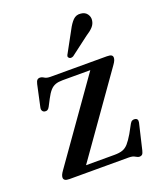

<svg xmlns="http://www.w3.org/2000/svg" viewBox="-132 -776 734 875"><g transform="rotate(-20 235.0 -338.5)"><path d="M424 -420 138 -15.5 119.5 -33.5H289Q312.5 -33.5 327.8 -38.8Q343 -44 355.8 -58.2Q368.5 -72.5 384.5 -99.5L407.5 -141.5Q412.5 -150.5 418.5 -153.2Q424.5 -156 431 -155Q439.5 -154 442.8 -148.5Q446 -143 444 -133.5L414.5 -8.5Q411.5 4 406.8 8.8Q402 13.5 394.5 13.5Q385.5 13.5 375.2 6.8Q365 0 345 0H58.5Q43 0 36.8 -4.5Q30.5 -9 30.5 -16.5Q30.5 -23 33.5 -30Q36.5 -37 44 -47.5L328.5 -450L345 -434H182.5Q162 -434 148 -429Q134 -424 122.8 -411.5Q111.5 -399 99.5 -376L81.5 -341.5Q77 -333 71.5 -329.8Q66 -326.5 58 -328Q50.5 -329.5 46.8 -335.8Q43 -342 45 -351.5L68 -457.5Q71 -470.5 76 -475.5Q81 -480.5 89 -480.5Q98.5 -480.5 108.2 -474Q118 -467.5 137 -467.5H409.5Q425 -467.5 431.2 -463.5Q437.5 -459.5 437.5 -451Q437.5 -445 434.5 -437.8Q431.5 -430.5 424 -420ZM298 -636Q312 -663.5 327.2 -678.8Q342.5 -694 365 -691Q385 -689 394.8 -675Q404.5 -661 402.5 -645.5Q400.5 -627.5 388 -614Q375.5 -600.5 354 -587L265.5 -520Q260 -517 254.2 -516.8Q248.5 -516.5 244.5 -520.5Q240 -524.5 241 -529.8Q242 -535 245.5 -540Z"/></g></svg>

Font: Fraunces 24pt
Style: Regular
Weight: 400
Version: Version 1.000;[b76b70a41]